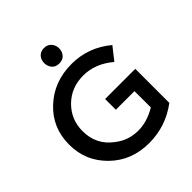

<svg xmlns="http://www.w3.org/2000/svg" viewBox="-239 -1061 1226 1226"><g transform="rotate(-45 374.5 -447.5)"><path d="M402.5 5Q243.5 5 138.5 -98.5Q86.5 -149.5 60 -211.5Q33.5 -273.5 33.5 -350Q33.5 -502.5 141.5 -602.5Q249 -703.5 409 -703.5Q560 -703.5 678.5 -604.5L611 -519Q518 -598.5 409 -598.5Q300 -598.5 227.5 -526.5Q155 -454.5 155 -350Q155 -226 253 -154Q321 -100.5 410 -100.5Q489 -100.5 570.5 -149L570 -296.5H402V-393.5H674.5V-86Q553.5 5 402.5 5ZM356 -760.5Q323 -760.5 306 -781.5Q289 -802.5 289 -830Q289 -861 307.5 -880.5Q326 -900 356 -900Q387 -900 405.2 -879.5Q423.5 -859 423.5 -830Q423.5 -802.5 406.5 -781.5Q389.5 -760.5 356 -760.5Z"/></g></svg>

Font: Argentum Novus Medium
Style: Regular
Weight: 500
Designer: Julieta Ulanovsky (font) & Cristiano Sobral (main changes)
Foundry: Julieta Ulanovsky (font) & Cristiano Sobral (main changes)
Version: Version 3.00;November 27, 2020;FontCreator 13.0.0.2655 64-bi